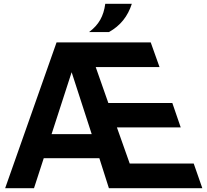

<svg xmlns="http://www.w3.org/2000/svg" viewBox="-20 -985 1086 1005"><path d="M7 0H158L209 -157H500L550 0H1039L994 -129H659L592 -318H926L882 -446H547L481 -634H815L769 -763H276ZM250 -283 355 -607 460 -283ZM446 -817H550C611 -851 649 -900 670 -965H531C522 -900 498 -856 446 -817Z"/></svg>

Font: Swile Sans
Style: Bold
Weight: 700
Designer: Lord
Foundry: Lord
Version: Version 1.477;FEAKit 1.0